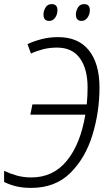

<svg xmlns="http://www.w3.org/2000/svg" viewBox="-28 -906 534 936"><path d="M252 -856Q252 -886 224 -886Q204 -886 194 -869.5Q184 -853 184 -835Q184 -804 212 -804Q230 -804 241 -820Q252 -836 252 -856ZM410 -856Q410 -886 382 -886Q362 -886 352 -869.5Q342 -853 342 -835Q342 -804 370 -804Q387 -804 398.5 -820Q410 -836 410 -856ZM457 -479Q457 -596 405.5 -660.5Q354 -725 256 -725Q212 -725 174 -715Q136 -705 106 -691L123 -645Q151 -658 182.5 -666Q214 -674 250 -674Q324 -674 361.5 -622Q399 -570 399 -479Q399 -440 395 -397H130L120 -347H388Q364 -203 297.5 -122Q231 -41 125 -41Q87 -41 54.5 -50Q22 -59 -8 -73V-19Q20 -5 51.5 2.5Q83 10 124 10Q241 10 314.5 -62.5Q388 -135 422.5 -247.5Q457 -360 457 -479Z"/></svg>

Font: Noto Sans UI SemiCondensed Light
Style: Italic
Weight: 300
Width: 4
Designer: Monotype Design Team
Foundry: Monotype Imaging Inc.
Version: 1.001